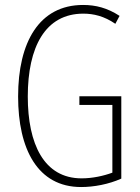

<svg xmlns="http://www.w3.org/2000/svg" viewBox="-20 -744 565 774"><path d="M300 -356V-321H433V-48C398 -35 353 -25 309 -25C157 -25 92 -164 92 -355C92 -554 162 -689 316 -689C357 -689 400 -679 445 -648L462 -680C413 -712 366 -724 315 -724C138 -724 53 -574 53 -355C53 -144 131 10 307 10C358 10 418 -1 469 -24V-356Z"/></svg>

Font: Noto Sans Telugu ExtraCondensed ExtraLight
Style: Regular
Weight: 200
Width: 2
Designer: Jelle Bosma - Monotype Design Team
Foundry: Monotype Imaging Inc.
Version: Version 2.005